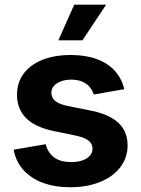

<svg xmlns="http://www.w3.org/2000/svg" viewBox="-20 -787 600 818"><path d="M38 -149.2 174.5 -172.6Q185.1 -134.2 211.9 -115.4Q238.6 -96.5 283.6 -96.5Q311.2 -96.5 331.6 -103.8Q352 -111.1 363.1 -123.8Q374.1 -136.6 374.1 -153Q374.1 -167.3 366.5 -178Q358.9 -188.7 343.3 -196.4Q327.7 -204.1 303.5 -209.2L209.5 -228.5Q130.5 -244.8 91.5 -283.5Q52.5 -322.2 52.5 -383.5Q52.5 -435 80.8 -473.3Q109.2 -511.7 161 -532.2Q212.8 -552.7 281.5 -552.7Q345.2 -552.7 392.8 -535.1Q440.4 -517.4 469.6 -484.8Q498.9 -452.2 509.4 -407.1L379.5 -384.3Q373.3 -403.6 360.8 -417.8Q348.4 -432 329 -439.8Q309.7 -447.7 283.8 -447.7Q259.8 -447.7 240.5 -440.7Q221.2 -433.8 210 -421.1Q198.8 -408.5 198.8 -392.3Q198.8 -371 215.1 -357.1Q231.5 -343.1 269 -335.3L367.1 -315.8Q419.8 -305.1 454.5 -285.4Q489.3 -265.6 506.5 -236.4Q523.6 -207.2 523.6 -168.3Q523.6 -115.4 492.6 -74.7Q461.5 -33.9 405.9 -11.6Q350.2 10.7 279.3 10.7Q213.7 10.7 162.6 -8.2Q111.5 -27.1 79.5 -63.1Q47.5 -99.1 38 -149.2ZM296.4 -767.1H432.2L331.2 -615.1H228.5Z"/></svg>

Font: Raveo Variable
Style: Regular
Weight: 400
Designer: Jakub Foglar, Rasmus Andersson (Inter)
Foundry: Jakubfoglar.com
Version: Version 1.000;Glyphs 3.2.3 (3260)